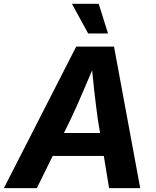

<svg xmlns="http://www.w3.org/2000/svg" viewBox="-47 -967 802 987"><path d="M-26.9 0 344.7 -727.5H539.1L673.8 0H513.7L456.1 -352.1Q446.8 -418.9 437.7 -498.3Q428.7 -577.6 419.4 -672.9H455.1Q415.5 -579.1 381.6 -499.8Q347.7 -420.4 315.4 -352.1L142.6 0ZM158.2 -165.5 177.7 -283.2H563L543.5 -165.5ZM406.2 -794.9 322.8 -947.3H460.4L508.3 -794.9Z"/></svg>

Font: Inter 20pt
Style: Bold Italic
Weight: 700
Italic angle: -9.3988°
Version: Version 4.001;git-66647c0bb